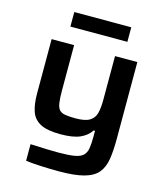

<svg xmlns="http://www.w3.org/2000/svg" viewBox="-130 -790 940 1097"><g transform="rotate(15 340.5 -242.0)"><path d="M322 209Q272 209 217 206.5Q162 204 126 199V101Q193 104 228.5 105Q264 106 291 106Q352 106 386.5 100Q421 94 437 78.5Q453 63 457.5 36.5Q462 10 462 -32V-68H454Q433 -35 391.5 -16.5Q350 2 276 2Q196 2 155.5 -20Q115 -42 101 -84.5Q87 -127 87 -188V-510H220V-244Q220 -197 224 -169.5Q228 -142 239.5 -129Q251 -116 274.5 -112Q298 -108 336 -108Q392 -108 419 -124.5Q446 -141 454 -172.5Q462 -204 462 -251V-510H594V-56Q594 15 586 65Q578 115 551.5 147Q525 179 470 194Q415 209 322 209ZM172 -607V-693H509V-607Z"/></g></svg>

Font: Saira Expanded SemiBold
Style: Regular
Weight: 600
Width: 7
Designer: Hector Gatti with collaboration of the Omnibus-Type team
Foundry: Omnibus-Type
Version: Version 1.100; ttfautohint (v1.8.3)